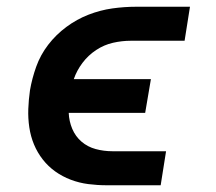

<svg xmlns="http://www.w3.org/2000/svg" viewBox="-20 -550 640 570"><path d="M297 0Q269 0 242 -3.5Q215 -7 190 -16.5Q165 -26 144 -41Q123 -56 107 -76.5Q91 -97 81 -121Q71 -145 67 -172Q63 -199 64 -226.5Q65 -254 69 -282Q75 -317 87.5 -352Q100 -387 123 -417Q146 -447 177 -470Q208 -493 243 -506.5Q278 -520 313.5 -525Q349 -530 385 -530H544L528 -429H368Q342 -429 315.5 -423Q289 -417 265.5 -401.5Q242 -386 225 -363.5Q208 -341 199 -315H428L411 -215H184Q185 -190 194.5 -167.5Q204 -145 222 -129.5Q240 -114 264 -107.5Q288 -101 314 -101H473L457 0Z"/></svg>

Font: Iosevka Slab Extended
Style: Bold Italic
Weight: 700
Width: 7
Italic angle: -9°
Monospace: yes
Designer: Belleve Invis
Foundry: Belleve Invis
Version: Version 11.1.0; ttfautohint (v1.8.3)